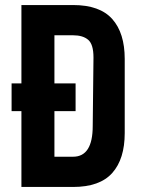

<svg xmlns="http://www.w3.org/2000/svg" viewBox="-20 -742 580 762"><path d="M475 -214Q475 -111 425.5 -55.5Q376 0 270 0H65V-301H26V-411H65V-722H270Q376 -722 425.5 -666.5Q475 -611 475 -508ZM196 -120H270Q348 -120 348 -242L351 -514Q351 -566 330 -584Q309 -602 270 -602H196V-411H280V-301H196Z"/></svg>

Font: PostBus
Style: Regular
Weight: 400
Designer: Peter Wiegel
Version: Version 1.001